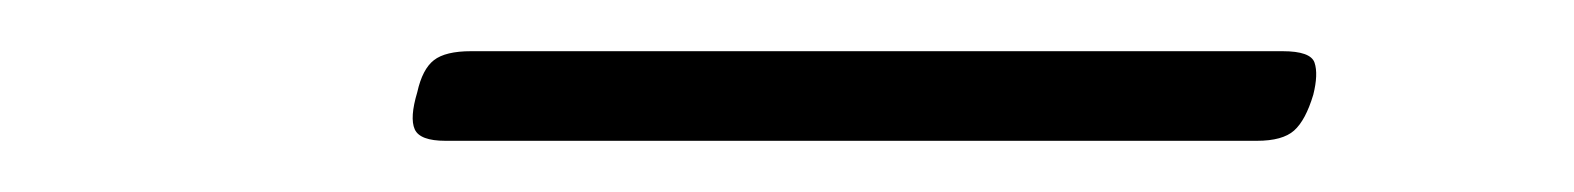

<svg xmlns="http://www.w3.org/2000/svg" viewBox="-20 -380 615 75"><path d="M154 -325Q144 -325 142 -329.5Q140 -334 143 -344Q145 -353 149.5 -356.5Q154 -360 164 -360H481Q492 -360 493.5 -355.5Q495 -351 493 -343Q490 -333 485.5 -329Q481 -325 471 -325Z"/></svg>

Font: Playwrite RO Thin
Style: Regular
Weight: 250
Version: Version 1.002